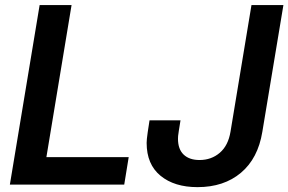

<svg xmlns="http://www.w3.org/2000/svg" viewBox="-20 -748 1168 778"><path d="M20 0 140.6 -727.5H270L168 -111.3H501.5L483.4 0ZM780.3 10.3Q686.5 10.3 630.4 -35.9Q574.2 -82 574.2 -168.9Q574.2 -176.3 575.2 -185.8Q576.2 -195.3 578.6 -212.6Q581.1 -230 585.9 -260.3H711.4Q707 -232.4 704.6 -218Q702.1 -203.6 701.7 -197Q701.2 -190.4 701.2 -185.5Q701.2 -143.6 724.1 -121.6Q747.1 -99.6 788.6 -99.6Q836.4 -99.6 870.6 -128.9Q904.8 -158.2 914.1 -214.8L999 -727.5H1128.4L1043 -213.9Q1025.4 -106 956.3 -47.9Q887.2 10.3 780.3 10.3Z"/></svg>

Font: Inter 28pt SemiBold
Style: Italic
Weight: 600
Italic angle: -9.3988°
Designer: Rasmus Andersson
Foundry: rsms
Version: Version 4.001;git-66647c0bb